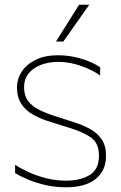

<svg xmlns="http://www.w3.org/2000/svg" viewBox="-20 -776 513 813"><path d="M298 -257Q332 -246 362 -229.5Q392 -213 410.5 -186Q429 -159 429 -117Q429 -53 385 -18Q341 17 260 17Q215 17 174.5 8Q134 -1 100.5 -15Q67 -29 44 -43V-78Q67 -63 100.5 -47.5Q134 -32 175 -21.5Q216 -11 259 -11Q321 -11 360 -35Q399 -59 399 -117Q399 -170 365.5 -193.5Q332 -217 276 -234L181 -264Q147 -275 117.5 -292Q88 -309 70 -336.5Q52 -364 52 -406Q52 -443 73 -474Q94 -505 132.5 -523.5Q171 -542 224 -542Q261 -542 294 -535Q327 -528 355.5 -516.5Q384 -505 404 -491V-456Q384 -471 355.5 -484Q327 -497 294 -505.5Q261 -514 225 -514Q188 -514 155 -502Q122 -490 102 -466Q82 -442 82 -406Q82 -371 99 -348.5Q116 -326 145 -311.5Q174 -297 211 -285ZM315 -756H358L248 -600Q248 -600 245 -600Q242 -600 237.5 -600Q233 -600 228 -600Q223 -600 220 -600Q217 -600 217 -600Z"/></svg>

Font: Roundo Variable
Style: Regular
Weight: 200
Designer: Shiva Nallaperumal
Foundry: Indian Type Foundry
Version: Version 2.000